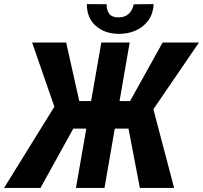

<svg xmlns="http://www.w3.org/2000/svg" viewBox="-58 -919 993 939"><path d="M245.1 -290 99.1 -710.9H265.6L329.6 -424.8H439.5L396.5 -290ZM311 -309.1 140.1 0H-38.1L209 -398.9ZM576.2 -710.9 453.1 0H313.5L437.5 -710.9ZM915 -710.9 627.4 -290H473.1L477.1 -424.8H578.1L737.3 -710.9ZM626 0 564.9 -318.8 687.5 -402.3 793.5 0ZM595.7 -897.9 693.4 -898.9Q690.9 -851.1 666.5 -818.1Q642.1 -785.2 603.5 -768.8Q564.9 -752.4 519.5 -753.4Q452.6 -754.9 409.7 -793.2Q366.7 -831.5 366.7 -898.9L463.4 -898.4Q462.9 -869.6 476.1 -851.8Q489.3 -834 521 -834Q552.2 -833.5 571.3 -851.1Q590.3 -868.7 595.7 -897.9Z"/></svg>

Font: Roboto Condensed
Style: Bold Italic
Weight: 700
Italic angle: -12°
Designer: Christian Robertson
Foundry: Google
Version: Version 3.0